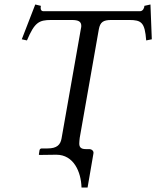

<svg xmlns="http://www.w3.org/2000/svg" viewBox="-20 -689 696 855"><path d="M335 -75 420 -558C426 -591 440 -600 476 -600H555C610 -600 625 -589 631 -509L656 -514L650 -669L623 -663C623 -656 618 -639 603 -639H174C164 -639 161 -646 161 -654C161 -657 162 -661 162 -663L137 -669L77 -514L100 -509C134 -589 153 -600 208 -600H299C330 -600 342 -593 342 -573C342 -569 341 -565 340 -560L254 -72C249 -44 233 -28 192 -28H166C161 -28 157 -25 156 -20L153 -1L155 1L230 0H231C308 0 341 76 343 146H370L396 -5C399 -18 386 -25 379 -25H362C339 -25 333 -35 333 -50C333 -57 334 -65 335 -75Z"/></svg>

Font: Libertinus Serif
Style: Italic
Weight: 400
Italic angle: -12°
Designer: Philipp H. Poll, Khaled Hosny
Foundry: Caleb Maclennan
Version: Version 7.050;RELEASE